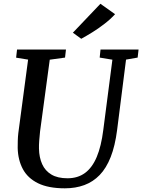

<svg xmlns="http://www.w3.org/2000/svg" viewBox="-20 -1012 772 1042"><path d="M664 -688.5 615.5 -306Q604.5 -220.5 580.8 -160Q557 -99.5 521 -62.2Q485 -25 437.5 -7.5Q390 10 332 10Q242.5 10 186.5 -17.5Q130.5 -45 104 -94.5Q77.5 -144 76 -209Q76 -228 76.5 -248.5Q77 -269 79.5 -290.5L132.5 -688.5L67.5 -699L72.5 -743H338L333 -699.5L250 -688L197.5 -299.5Q194.5 -272 192.8 -248.2Q191 -224.5 191.5 -205Q192.5 -157.5 208.8 -121.2Q225 -85 258.8 -64.8Q292.5 -44.5 346.5 -44.5Q402 -44.5 441.2 -73.2Q480.5 -102 505 -160.2Q529.5 -218.5 540.5 -306.5L590 -688L521 -699.5L525.5 -743H732L727 -699.5ZM421 -801.5 375.5 -834.5 525 -991.5 604.5 -935Q580.5 -908.5 547.2 -882.8Q514 -857 480.2 -836.2Q446.5 -815.5 421 -801.5Z"/></svg>

Font: Merriweather 24pt Medium
Style: Italic
Weight: 500
Italic angle: -7.8°
Version: Version 2.101